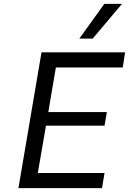

<svg xmlns="http://www.w3.org/2000/svg" viewBox="-20 -970 665 990"><path d="M268 -622 229 -392H531L519 -322H217L175 -78H519L506 0H75L194 -700H625L613 -622ZM389 -771 518 -950H609L458 -771Z"/></svg>

Font: Be Vietnam
Style: Italic
Weight: 400
Italic angle: -9.33299°
Designer: Gabriel Lam
Foundry: TypeRant
Version: Version 3.000